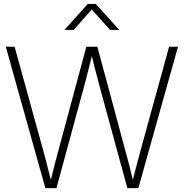

<svg xmlns="http://www.w3.org/2000/svg" viewBox="-20 -968 946 988"><path d="M213.4 0 9.8 -727.5H55.2L199.2 -205.6Q210.4 -165 220.9 -124Q231.4 -83 241.7 -42Q251.5 -83 262 -124Q272.5 -165 283.7 -205.6L424.3 -727.5H481L621.6 -205.6Q632.8 -165 643.3 -124.3Q653.8 -83.5 663.6 -43Q673.8 -83.5 684.6 -124.3Q695.3 -165 706.5 -205.6L850.1 -727.5H896L691.9 0H635.3L494.6 -515.6Q483.4 -556.6 473.1 -597.4Q462.9 -638.2 452.6 -678.7Q442.4 -638.2 432.1 -597.4Q421.9 -556.6 410.6 -515.6L270.5 0ZM358.9 -814H312V-814.5L431.6 -947.8H472.7L593.3 -814.5V-814H546.4L452.1 -918.9Z"/></svg>

Font: Inter Display ExtraLight
Style: Regular
Weight: 200
Designer: Rasmus Andersson
Foundry: rsms
Version: Version 4.000;git-a52131595